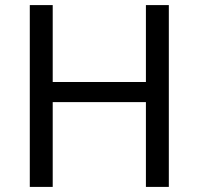

<svg xmlns="http://www.w3.org/2000/svg" viewBox="-20 -734 781 754"><path d="M643 0H553V-333H187V0H97V-714H187V-412H553V-714H643Z"/></svg>

Font: Noto Sans Chakma
Style: Regular
Weight: 400
Designer: Zachary Quinn Scheuren - Monotype Design Team
Foundry: Monotype Imaging Inc.
Version: Version 2.003; ttfautohint (v1.8.4.7-5d5b)